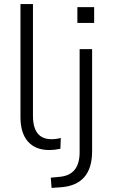

<svg xmlns="http://www.w3.org/2000/svg" viewBox="-20 -725 550 938"><path d="M221 8Q153 8 116.5 -33.5Q80 -75 80 -153V-705H141V-160Q141 -45 231 -45Q256 -45 277 -51L275 2Q246 8 221 8ZM358 -613V-690H440V-613ZM232 193 228 143 270 139Q369 131 369 19V-485H430V14Q430 180 275 190Z"/></svg>

Font: Nunito Sans Light
Style: Regular
Weight: 300
Designer: Vernon Adams
Foundry: Vernon Adams
Version: Version 3.101; ttfautohint (v1.8.4.7-5d5b);gftools[0.9.27]